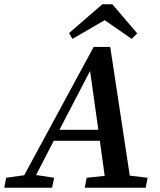

<svg xmlns="http://www.w3.org/2000/svg" viewBox="-49 -884 751 904"><path d="M-29 0H196L206 -47L121 -60L204 -221H421L444 -56L359 -47L350 0H637L646 -47L562 -57L470 -663H392L65 -59L-20 -47ZM231 -273 375 -550 414 -273ZM480 -864H433L276 -728L292 -701L444 -789L571 -701L597 -727Z"/></svg>

Font: Source Serif Pro Semibold
Style: Italic
Weight: 600
Italic angle: -12°
Designer: Frank Grießhammer
Foundry: Adobe Systems Incorporated
Version: Version 3.001;hotconv 1.0.111;makeotfexe 2.5.65597